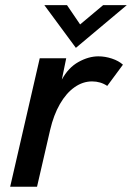

<svg xmlns="http://www.w3.org/2000/svg" viewBox="-20 -709 501 729"><path d="M130.9 -487.8H231.4L214.8 -406.7Q239.3 -452.1 277.8 -473.6Q316.4 -495.1 353.5 -495.1Q378.9 -495.1 404.8 -486.6Q430.7 -478 446.8 -463.4L387.2 -382.8Q361.8 -399.9 329.6 -399.9Q294.4 -399.9 262.9 -377.7Q231.4 -355.5 207.5 -314Q183.6 -272.5 170.4 -215.8L120.6 0H18.6ZM268.1 -527.3 148.4 -689.5H234.4L284.2 -616.2L371.6 -689.5H461.4Z"/></svg>

Font: Acari Sans SemiBold
Style: Italic
Weight: 600
Italic angle: -13°
Designer: Alfredo Marco Pradil and Stefan Peev
Foundry: Hanken Design Co.
Version: Version 1.045;January 11, 2019;FontCreator 11.5.0.2425 64-bi